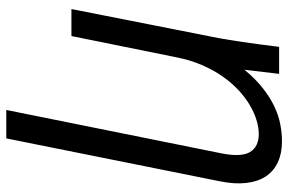

<svg xmlns="http://www.w3.org/2000/svg" viewBox="-168 -518 887 590"><g transform="rotate(90 275.0 -223.5)"><path d="M318.4 200.2 451.7 -460.9Q463.9 -521.5 447.8 -548.6Q431.6 -575.7 392.1 -575.7Q372.1 -575.7 349.1 -568.6Q326.2 -561.5 302.7 -547.6Q279.3 -533.7 256.8 -512.7Q234.4 -491.7 214.8 -463.6Q195.3 -435.5 180.2 -400.4Q165 -365.2 156.7 -323.2L91.3 0H8.3L97.7 -453.1Q103 -481.9 109.6 -526.6Q116.2 -571.3 124.5 -638.2H207.5L194.8 -531.7Q223.1 -565.9 251.5 -588.1Q279.8 -610.4 307.6 -623.5Q335.4 -636.7 362.5 -641.8Q389.6 -647 415 -647Q451.7 -647 479 -634.3Q506.3 -621.6 522.5 -597.4Q538.6 -573.2 542.7 -537.6Q546.9 -502 537.6 -456.1L405.8 200.2Z"/></g></svg>

Font: Code New Roman
Style: Italic
Weight: 400
Italic angle: -11°
Monospace: yes
Designer: Sam Radian
Foundry: Code New Roman
Version: Version 1.508 October 19, 2014